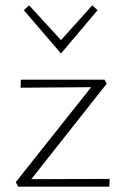

<svg xmlns="http://www.w3.org/2000/svg" viewBox="-20 -698 463 718"><path d="M345 -660 208 -498 69 -660 89 -678 208 -548 325 -678ZM97 -28 390 -29 389 0H48L39 -17L321 -372L57 -370L58 -400H371L379 -385Z"/></svg>

Font: EauTest Light
Style: Regular
Weight: 300
Designer: Christian Thalmann (Catharsis Fonts)
Version: Version 0.001;PS 000.001;hotconv 1.0.88;makeotf.lib2.5.64775